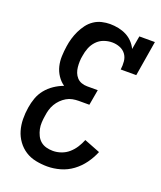

<svg xmlns="http://www.w3.org/2000/svg" viewBox="-139 -831 778 928"><g transform="rotate(20 250.0 -367.5)"><path d="M215 8Q185 8 155.5 2Q126 -4 102 -19.5Q78 -35 61 -58.5Q44 -82 36 -109.5Q28 -137 27.5 -167.5Q27 -198 32 -228Q36 -254 45 -279Q54 -304 71 -325Q88 -346 111 -361.5Q134 -377 159 -386Q139 -400 125 -421Q111 -442 105 -466.5Q99 -491 100 -517.5Q101 -544 105 -570Q108 -591 114 -611.5Q120 -632 129.5 -652Q139 -672 152.5 -690Q166 -708 184.5 -720.5Q203 -733 224.5 -738Q246 -743 266 -743Q288 -743 310 -738.5Q332 -734 350.5 -724.5Q369 -715 383.5 -700Q398 -685 407 -666L419 -735H499L469 -554H389Q392 -575 390 -596Q388 -617 376.5 -632.5Q365 -648 346 -655.5Q327 -663 306 -663Q285 -663 264 -655.5Q243 -648 227.5 -631.5Q212 -615 204 -594.5Q196 -574 193 -553Q190 -539 189.5 -523.5Q189 -508 190.5 -493.5Q192 -479 197 -466Q202 -453 211.5 -442.5Q221 -432 235 -427Q249 -422 264 -422H319L305 -342H250Q235 -342 219 -339Q203 -336 188.5 -327.5Q174 -319 162 -307Q150 -295 141.5 -280.5Q133 -266 128.5 -250.5Q124 -235 122 -219Q119 -202 118 -184Q117 -166 120.5 -149.5Q124 -133 131.5 -117.5Q139 -102 151.5 -91.5Q164 -81 180.5 -76.5Q197 -72 215 -72Q236 -72 257.5 -79.5Q279 -87 296 -102Q313 -117 325 -136Q337 -155 345 -175L427 -143Q414 -111 393 -82Q372 -53 343.5 -32Q315 -11 281.5 -1.5Q248 8 215 8Z"/></g></svg>

Font: Iosevka Slab Medium
Style: Italic
Weight: 500
Italic angle: -9°
Monospace: yes
Designer: Belleve Invis
Foundry: Belleve Invis
Version: Version 11.1.0; ttfautohint (v1.8.3)